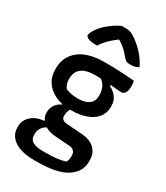

<svg xmlns="http://www.w3.org/2000/svg" viewBox="-253 -921 1107 1277"><g transform="rotate(30 300.0 -282.5)"><path d="M144 -68Q144 -98 160 -123.5Q176 -149 207 -163V-167Q137 -182 94 -228Q51 -274 51 -344V-352Q51 -441 118 -495Q185 -549 312 -549Q376 -549 428.5 -546.5Q481 -544 541 -539Q546 -526 546 -500Q546 -470 536.5 -450.5Q527 -431 504 -431Q488 -431 469 -433.5Q450 -436 422 -438V-429Q456 -411 476 -384.5Q496 -358 496 -320V-311Q496 -263 468 -229Q440 -195 391 -177.5Q342 -160 280 -160Q275 -160 270 -160Q262 -147 259 -133Q256 -119 256 -104Q256 -73 295 -68L422 -59Q481 -55 516.5 -22Q552 11 552 65V78Q552 155 479.5 202.5Q407 250 252 250H232Q131 250 78.5 213.5Q26 177 26 119V108Q26 61 63 27.5Q100 -6 159 -10V-16Q144 -40 144 -68ZM182 -268Q203 -259 225.5 -254.5Q248 -250 280 -250Q332 -250 361.5 -272Q391 -294 391 -335V-344Q391 -368 381.5 -394Q372 -420 344 -442Q324 -443 303 -443Q162 -443 162 -337V-331Q162 -317 166.5 -300.5Q171 -284 182 -268ZM249 169H272Q319 169 354.5 165Q390 161 422 151Q433 133 433 106V97Q433 78 421 64.5Q409 51 386 50L274 42Q228 39 195 19Q147 46 147 97V107Q147 169 249 169ZM290 -815H318Q341 -815 357.5 -809.5Q374 -804 402 -784Q437 -759 471 -722.5Q505 -686 529 -636Q516 -627 500 -623.5Q484 -620 463 -620Q444 -620 433 -626.5Q422 -633 406 -653Q392 -671 373 -688.5Q354 -706 322 -726H317Q278 -697 252.5 -670.5Q227 -644 213 -619H207Q167 -619 145.5 -627.5Q124 -636 124 -649Q124 -657 130 -670.5Q136 -684 149 -703Q173 -737 213.5 -768Q254 -799 290 -815Z"/></g></svg>

Font: Recursive Sn Csl St SmB
Style: Regular
Weight: 600
Version: Version 1.079;hotconv 1.0.112;makeotfexe 2.5.65598; ttfautoh